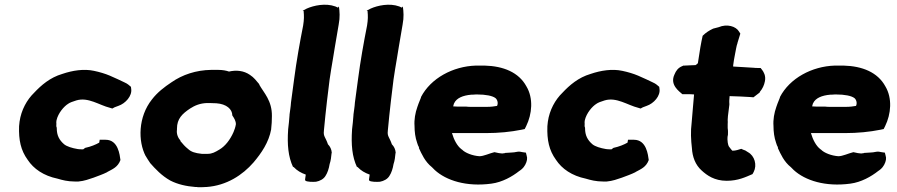

<svg xmlns="http://www.w3.org/2000/svg" viewBox="-20 -764 3760 805"><path d="M60 -235C58 -177 67 -134 96 -94C121 -56 163 -27 221 -15C241 -9 264 -3 293 -3H309C333 -5 354 -13 372 -19C393 -27 411 -33 429 -42L430 -43C452 -55 474 -63 485 -93C482 -114 476 -178 423 -178H398L396 -166C382 -158 361 -149 337 -144C334 -142 331 -140 329 -138H321C318 -138 313 -138 306 -139C282 -143 260 -150 249 -159C228 -177 218 -197 218 -226V-228L216 -235C217 -241 216 -250 216 -252L217 -260C224 -290 248 -318 266 -329C271 -333 286 -339 300 -343C350 -358 396 -323 441 -312L451 -309L460 -314C466 -317 470 -317 476 -320C506 -330 535 -362 530 -392L529 -400C520 -407 517 -412 501 -419C486 -426 466 -436 440 -447C421 -455 398 -462 374 -467C332 -476 285 -469 241 -454C190 -439 153 -407 123 -375C93 -346 69 -303 62 -254Z M617 -347C559 -274 558 -172 591 -109H592V-108C598 -99 603 -89 608 -83L609 -81C631 -56 658 -27 694 -7C725 9 761 17 799 20H806L809 21H822C832 21 839 20 844 20H846C930 14 997 -30 1043 -83C1076 -122 1107 -167 1117 -222V-224C1119 -241 1120 -258 1120 -277C1121 -342 1086 -375 1067 -409V-411C1055 -425 1045 -439 1028 -450C1002 -468 971 -471 940 -464C929 -468 913 -471 895 -471H865C802 -470 745 -451 699 -419C669 -399 640 -377 617 -347ZM722 -221V-225C722 -266 744 -287 777 -309C797 -322 819 -331 848 -332H859C867 -332 875 -331 887 -331C930 -328 954 -306 954 -280C962 -268 969 -257 969 -243C967 -231 963 -219 959 -210C945 -178 924 -151 900 -137C882 -126 869 -119 851 -119H826C798 -122 782 -127 769 -139C754 -151 748 -159 736 -173L737 -174C727 -185 719 -202 722 -221Z M1249 -719 1253 -718C1255 -696 1255 -682 1251 -657C1237 -586 1223 -508 1213 -431L1200 -334C1199 -316 1196 -301 1194 -284V-282C1192 -260 1191 -241 1188 -221V-219C1184 -159 1188 -107 1209 -63C1209 -63 1211 -65 1211 -65C1211 -65 1212 -63 1212 -63C1225 -49 1242 -39 1262 -32L1259 -11L1260 -7C1266 -1 1292 -1 1305 -2C1321 -5 1337 -13 1345 -27C1353 -39 1359 -57 1362 -76C1367 -90 1369 -108 1370 -120L1371 -124C1370 -138 1364 -150 1355 -159C1345 -189 1335 -192 1338 -215V-216C1342 -257 1346 -300 1351 -341L1362 -431C1366 -461 1371 -487 1376 -518L1384 -567C1389 -598 1395 -630 1400 -661C1406 -692 1404 -716 1401 -737C1401 -737 1397 -732 1397 -732C1397 -732 1386 -737 1386 -737C1345 -752 1295 -741 1266 -728Z M1517 -719 1521 -718C1523 -696 1523 -682 1519 -657C1505 -586 1491 -508 1481 -431L1468 -334C1467 -316 1464 -301 1462 -284V-282C1460 -260 1459 -241 1456 -221V-219C1452 -159 1456 -107 1477 -63C1477 -63 1479 -65 1479 -65C1479 -65 1480 -63 1480 -63C1493 -49 1510 -39 1530 -32L1527 -11L1528 -7C1534 -1 1560 -1 1573 -2C1589 -5 1605 -13 1613 -27C1621 -39 1627 -57 1630 -76C1635 -90 1637 -108 1638 -120L1639 -124C1638 -138 1632 -150 1623 -159C1613 -189 1603 -192 1606 -215V-216C1610 -257 1614 -300 1619 -341L1630 -431C1634 -461 1639 -487 1644 -518L1652 -567C1657 -598 1663 -630 1668 -661C1674 -692 1672 -716 1669 -737C1669 -737 1665 -732 1665 -732C1665 -732 1654 -737 1654 -737C1613 -752 1563 -741 1534 -728Z M1718 -236C1718 -212 1721 -187 1729 -165C1731 -158 1734 -150 1737 -146L1736 -144C1748 -118 1762 -86 1791 -63C1794 -61 1795 -58 1803 -51C1851 -7 1936 20 2040 6C2086 0 2128 -24 2157 -47C2163 -51 2174 -58 2182 -73C2190 -88 2192 -101 2188 -112L2185 -124L2171 -126C2165 -127 2157 -130 2145 -127C2132 -124 2124 -125 2101 -123H2099L2097 -122C2086 -120 2086 -120 2072 -122L2053 -126C2032 -121 2008 -109 1990 -109C1961 -111 1930 -123 1917 -137L1915 -138L1914 -139C1897 -152 1883 -178 1875 -206H2018C2071 -206 2121 -211 2166 -220L2180 -223L2186 -235C2211 -286 2217 -352 2187 -402C2155 -461 2090 -487 2012 -489H1975C1879 -486 1786 -436 1745 -357V-355C1742 -348 1739 -340 1735 -330L1730 -316C1721 -291 1716 -262 1718 -236ZM1880 -318C1881 -323 1882 -326 1883 -329L1884 -331C1894 -353 1921 -364 1956 -367H1957C1960 -367 1965 -367 1976 -368H1979C2018 -368 2045 -362 2057 -353C2065 -347 2070 -332 2064 -320C2053 -318 2039 -316 2023 -316H1955C1947 -316 1941 -316 1935 -317H1912C1900 -317 1893 -317 1880 -318Z M2275 -235C2273 -177 2282 -134 2311 -94C2336 -56 2378 -27 2436 -15C2456 -9 2479 -3 2508 -3H2524C2548 -5 2569 -13 2587 -19C2608 -27 2626 -33 2644 -42L2645 -43C2667 -55 2689 -63 2700 -93C2697 -114 2691 -178 2638 -178H2613L2611 -166C2597 -158 2576 -149 2552 -144C2549 -142 2546 -140 2544 -138H2536C2533 -138 2528 -138 2521 -139C2497 -143 2475 -150 2464 -159C2443 -177 2433 -197 2433 -226V-228L2431 -235C2432 -241 2431 -250 2431 -252L2432 -260C2439 -290 2463 -318 2481 -329C2486 -333 2501 -339 2515 -343C2565 -358 2611 -323 2656 -312L2666 -309L2675 -314C2681 -317 2685 -317 2691 -320C2721 -330 2750 -362 2745 -392L2744 -400C2735 -407 2732 -412 2716 -419C2701 -426 2681 -436 2655 -447C2636 -455 2613 -462 2589 -467C2547 -476 2500 -469 2456 -454C2405 -439 2368 -407 2338 -375C2308 -346 2284 -303 2277 -254Z M2808 -452C2787 -408 2828 -381 2841 -369H2866C2873 -369 2880 -369 2890 -368C2887 -330 2883 -291 2880 -251C2875 -212 2877 -177 2881 -143C2883 -107 2895 -73 2922 -49C2944 -29 2975 -6 3027 -6C3075 -6 3107 -22 3135 -34L3140 -43C3155 -72 3144 -111 3116 -126L3105 -133C3099 -135 3094 -137 3088 -140C3078 -137 3065 -132 3051 -132C3047 -135 3043 -141 3036 -150C3033 -154 3028 -174 3031 -195L3032 -197C3032 -207 3033 -214 3031 -227V-244C3032 -249 3031 -256 3031 -261L3032 -277C3034 -291 3036 -312 3038 -325V-329C3037 -338 3038 -349 3039 -361C3069 -360 3101 -359 3128 -357L3139 -356L3165 -376L3166 -379C3177 -392 3184 -407 3187 -423C3192 -447 3181 -463 3176 -470L3169 -479H3158C3151 -479 3145 -479 3139 -480H3138C3112 -482 3083 -483 3054 -485V-490C3056 -505 3058 -519 3061 -533C3065 -553 3068 -573 3072 -583V-584L3084 -623L3079 -631C3066 -654 3028 -665 2993 -650L2970 -644C2953 -636 2939 -627 2926 -614C2919 -583 2913 -547 2908 -512L2906 -499C2904 -497 2902 -495 2896 -491C2879 -491 2863 -489 2850 -489H2845L2841 -487C2823 -480 2814 -467 2808 -452Z M3223 -236C3223 -212 3226 -187 3234 -165C3236 -158 3239 -150 3242 -146L3241 -144C3253 -118 3267 -86 3296 -63C3299 -61 3300 -58 3308 -51C3356 -7 3441 20 3545 6C3591 0 3633 -24 3662 -47C3668 -51 3679 -58 3687 -73C3695 -88 3697 -101 3693 -112L3690 -124L3676 -126C3670 -127 3662 -130 3650 -127C3637 -124 3629 -125 3606 -123H3604L3602 -122C3591 -120 3591 -120 3577 -122L3558 -126C3537 -121 3513 -109 3495 -109C3466 -111 3435 -123 3422 -137L3420 -138L3419 -139C3402 -152 3388 -178 3380 -206H3523C3576 -206 3626 -211 3671 -220L3685 -223L3691 -235C3716 -286 3722 -352 3692 -402C3660 -461 3595 -487 3517 -489H3480C3384 -486 3291 -436 3250 -357V-355C3247 -348 3244 -340 3240 -330L3235 -316C3226 -291 3221 -262 3223 -236ZM3385 -318C3386 -323 3387 -326 3388 -329L3389 -331C3399 -353 3426 -364 3461 -367H3462C3465 -367 3470 -367 3481 -368H3484C3523 -368 3550 -362 3562 -353C3570 -347 3575 -332 3569 -320C3558 -318 3544 -316 3528 -316H3460C3452 -316 3446 -316 3440 -317H3417C3405 -317 3398 -317 3385 -318Z"/></svg>

Font: Hussar Pisanka
Style: BlkKur
Weight: 700
Designer: Robert Jablonski
Foundry: Cannot Into Space Fonts
Version: Version 1.070